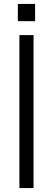

<svg xmlns="http://www.w3.org/2000/svg" viewBox="-20 -959 270 979"><path d="M159 -851ZM159 -851H71V-939H159ZM151 0H79V-780H151Z"/></svg>

Font: Tanohe Sans
Style: Regular
Weight: 400
Designer: Village Type and Design LLC & Cristiano Sobral
Foundry: Cooper Hewitt Smithsonian Design Museum
Version: Version 1.00;September 29, 2021;FontCreator 13.0.0.2655 64-b